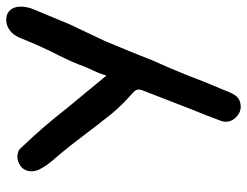

<svg xmlns="http://www.w3.org/2000/svg" viewBox="-112 -698 827 644"><g transform="rotate(-90 302.0 -375.5)"><path d="M369 -435Q369 -435 372 -434Q375 -449 386.5 -473.5Q398 -498 401 -506Q414 -543 438 -591Q467 -647 494 -714Q503 -738 515 -750Q540 -774 572 -767Q598 -759 602 -727Q604 -701 592 -674Q568 -615 543 -556Q493 -451 487 -438Q453 -357 421 -276Q396 -221 374 -166Q359 -125 318 -27Q314 -16 308 -6Q298 13 276.5 17Q255 21 238 8Q207 -16 220 -51Q239 -102 260 -153Q290 -230 320 -308Q325 -320 324 -327.5Q323 -335 313 -344Q269 -383 243 -415Q217 -447 137 -552Q110 -586 89 -610Q67 -635 55 -660Q42 -693 62 -716Q90 -740 121 -726Q129 -720 135 -712Q201 -643 260 -567Q272 -552 369 -435Z"/></g></svg>

Font: LXGW WenKai & Jojoba
Style: Regular
Weight: 400
Designer: LXGW / Fontworks Inc.
Foundry: LXGW / Fontworks Inc.
Version: Version 1.501;January 22, 2025;FontCreator 15.0.0.2927 64-bi